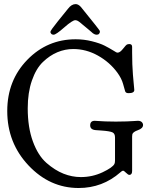

<svg xmlns="http://www.w3.org/2000/svg" viewBox="-20 -899 730 943"><path d="M243.2 -728.5Q235.4 -728.5 231.4 -733.4Q227.5 -738.3 227.5 -742.2Q227.5 -749 263.7 -793.9Q292 -829.1 313.5 -855.5Q331.1 -878.9 351.6 -878.9Q364.3 -878.9 377 -865.2Q468.8 -752 469.7 -748Q470.7 -746.1 470.7 -743.2Q470.7 -738.3 466.8 -733.4Q462.9 -728.5 455.1 -728.5Q442.4 -728.5 428.7 -742.2Q420.9 -749 412.1 -756.3Q403.3 -763.7 397.9 -768.1Q392.6 -772.5 386.7 -777.3Q380.9 -782.2 377.4 -785.2Q374 -788.1 370.1 -791Q366.2 -793.9 363.8 -795.4Q361.3 -796.9 358.9 -797.9Q356.4 -798.8 354 -799.3Q351.6 -799.8 349.6 -799.8Q335.9 -799.8 295.4 -764.2Q254.9 -728.5 243.2 -728.5ZM366.2 24.4Q224.6 24.4 120.1 -86.4Q15.6 -197.3 15.6 -353.5Q15.6 -503.9 113.8 -605Q211.9 -706.1 351.6 -706.1Q392.6 -706.1 431.6 -696.3Q470.7 -686.5 493.7 -674.8Q516.6 -663.1 534.7 -651.9Q552.7 -640.6 554.7 -640.6H558.6Q569.3 -640.6 584.5 -659.7Q599.6 -678.7 602.5 -679.7Q607.4 -682.6 615.2 -682.6Q628.9 -682.6 628.9 -668.9V-641.6Q628.9 -613.3 629.9 -584Q630.9 -554.7 632.8 -533.2Q634.8 -511.7 636.2 -494.6Q637.7 -477.5 638.7 -467.8Q639.6 -458 639.6 -457Q639.6 -441.4 611.3 -441.4Q597.7 -441.4 594.7 -450.7Q591.8 -460 584.5 -486.8Q577.1 -513.7 556.6 -542Q518.6 -593.8 460.9 -626Q403.3 -658.2 339.8 -658.2Q299.8 -658.2 262.2 -642.6Q224.6 -627 190.9 -594.7Q157.2 -562.5 136.7 -503.4Q116.2 -444.3 116.2 -367.2Q116.2 -273.4 141.6 -204.1Q167 -134.8 208.5 -98.6Q250 -62.5 292 -45.9Q334 -29.3 377 -29.3Q433.6 -29.3 483.4 -52.7Q533.2 -76.2 542 -93.8Q544.9 -99.6 544.9 -111.3V-223.6Q544.9 -243.2 532.2 -249Q519.5 -254.9 479.5 -257.8Q461.9 -258.8 451.2 -259.8Q422.9 -261.7 422.9 -283.2Q422.9 -305.7 445.3 -305.7Q448.2 -305.7 461.4 -304.7Q474.6 -303.7 497.6 -302.7Q520.5 -301.8 547.9 -301.8H549.8Q578.1 -301.8 602.5 -302.7Q627 -303.7 640.6 -304.7Q654.3 -305.7 657.2 -305.7Q669.9 -305.7 676.3 -299.3Q682.6 -293 682.6 -285.2Q682.6 -268.6 657.7 -259.8Q632.8 -251 629.9 -239.3Q628.9 -236.3 628.9 -228.5V-59.6Q628.9 -40 615.2 -40Q609.4 -40 599.1 -50.3Q588.9 -60.5 585 -60.5Q579.1 -60.5 571.3 -52.7Q483.4 24.4 366.2 24.4Z"/></svg>

Font: Goudy Bookletter 1911
Style: Regular
Weight: 400
Version: Version 2010.07.03